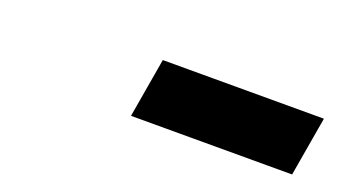

<svg xmlns="http://www.w3.org/2000/svg" viewBox="-29 -817 624 355"><g transform="rotate(20 283.5 -639.5)"><path d="M230 -581 250 -698H567L547 -581Z"/></g></svg>

Font: Overpass Black
Style: Italic
Weight: 900
Italic angle: -10°
Designer: Delve Withrington, Dave Bailey, Thomas Jockin
Foundry: Delve Fonts LLC
Version: Version 4.000